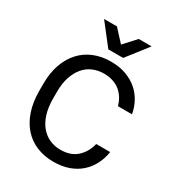

<svg xmlns="http://www.w3.org/2000/svg" viewBox="-213 -1048 1096 1189"><g transform="rotate(30 335.0 -453.5)"><path d="M350 8Q284 8 230 -14Q176 -36 137 -79Q98 -122 76.5 -185.5Q55 -249 55 -331V-379Q55 -457 76.5 -518Q98 -579 137 -621.5Q176 -664 230.5 -686Q285 -708 350 -708Q410 -708 457.5 -691Q505 -674 539.5 -644.5Q574 -615 595.5 -575.5Q617 -536 625 -490H525Q517 -518 502.5 -542Q488 -566 466.5 -584Q445 -602 415.5 -612Q386 -622 350 -622Q308 -622 271.5 -606.5Q235 -591 209 -560Q183 -529 168 -484Q153 -439 153 -379V-331Q153 -268 168 -220.5Q183 -173 209.5 -141.5Q236 -110 272 -94Q308 -78 350 -78Q423 -78 466.5 -117.5Q510 -157 525 -220H625Q617 -170 595.5 -128.5Q574 -87 539.5 -56.5Q505 -26 457.5 -9Q410 8 350 8ZM180 -915H272L350 -830L428 -915H520L403 -765H297Z"/></g></svg>

Font: PT Root UI Medium
Style: Regular
Weight: 500
Designer: Vitaly Kuzmin
Foundry: ParaType Ltd.
Version: Version 2.001G